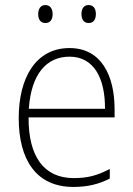

<svg xmlns="http://www.w3.org/2000/svg" viewBox="-20 -729 527 759"><path d="M131 -673C131 -653 140 -638 159 -638C179 -638 188 -652 188 -673C188 -694 179 -709 159 -709C140 -709 131 -693 131 -673ZM302 -674C302 -653 311 -638 330 -638C350 -638 359 -652 359 -674C359 -694 350 -709 330 -709C311 -709 302 -694 302 -674ZM255 -539C121 -539 54 -421 54 -262C54 -99 122 10 270 10C327 10 370 -1 414 -23V-61C362 -34 325 -25 271 -25C154 -25 92 -110 93 -265H433V-297C433 -431 380 -539 255 -539ZM255 -505C352 -505 396 -418 395 -299H94C103 -435 163 -505 255 -505Z"/></svg>

Font: Noto Sans Thai SemCond ExtLt
Style: Regular
Weight: 200
Width: 4
Designer: Monotype Design Team
Foundry: Monotype Imaging Inc.
Version: Version 2.002